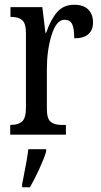

<svg xmlns="http://www.w3.org/2000/svg" viewBox="-20 -566 423 807"><path d="M23 -41H26Q57 -41 73 -55.5Q89 -70 89 -113V-427Q89 -468 73 -481.5Q57 -495 27 -495H24V-536H158L171 -428H174Q193 -484 220 -515Q247 -546 292 -546Q331 -546 351 -526Q371 -506 371 -471Q371 -440 351.5 -422.5Q332 -405 292 -405Q292 -447 283 -465Q274 -483 251 -483Q217 -483 197 -419Q177 -355 177 -276V-108Q177 -68 192.5 -54.5Q208 -41 238 -41H257V0H23ZM73 208 78 183Q95 99 99 61H174V71Q165 101 145 144.5Q125 188 106 221H73Z"/></svg>

Font: Noto Serif Cond
Style: Regular
Weight: 400
Width: 3
Designer: Monotype Design Team
Foundry: Monotype Imaging Inc.
Version: Version 1.001